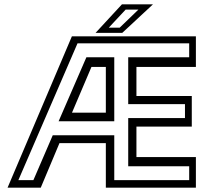

<svg xmlns="http://www.w3.org/2000/svg" viewBox="-20 -868 1007 888"><path d="M15 0 312.5 -700H886V-558.5H611V-424H867V-282.5H611V-141.5H886V0H469.5V-206H255L168.5 0ZM65 -35H134.5L224 -242.5H508.5V-35H855V-99H573V-322H835.5V-386.5H573V-603H855V-667.5H338.5ZM251 -307 379.5 -603H508.5V-307ZM313 -347H469.5V-558.5H403ZM422 -716 544 -848H687.5L545.5 -716ZM483 -740H533.5L620 -823.5H561Z"/></svg>

Font: Tourney
Style: Regular
Weight: 400
Designer: Tyler Finck
Foundry: Etcetera Type Co
Version: Version 1.015